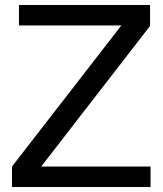

<svg xmlns="http://www.w3.org/2000/svg" viewBox="-20 -749 651 769"><path d="M581 -729V-645L145 -82H583V0H28V-82L466 -647H56V-729Z"/></svg>

Font: SolaimanLipi Normal
Style: Regular
Weight: 400
Designer: Solaiman Karim
Foundry: Ekushey
Version: Designed by Solaiman Karim | Developed Version 2.002 : Al Ma